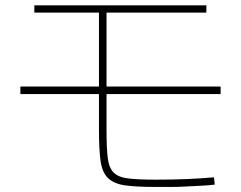

<svg xmlns="http://www.w3.org/2000/svg" viewBox="-20 -737 920 733"><path d="M357.8 -241.1V-688.9H111.1V-716.7H767.8V-688.9H386.7V-241.1Q386.7 -174.4 391.1 -135.6Q395.6 -96.7 413.9 -78.3Q432.2 -60 470.6 -55.6Q508.9 -51.1 574.4 -51.1Q636.7 -51.1 690.6 -53.3Q744.4 -55.6 796.7 -60L800 -32.2Q772.2 -28.9 745 -27.8Q717.8 -26.7 690 -25Q662.2 -23.3 632.8 -23.3Q603.3 -23.3 573.3 -23.3Q500 -23.3 457.2 -29.4Q414.4 -35.6 392.2 -57.2Q370 -78.9 363.9 -122.8Q357.8 -166.7 357.8 -241.1ZM57.8 -377.8V-406.7H822.2V-377.8Z"/></svg>

Font: Paperlogy 1 Thin
Style: Regular
Weight: 250
Designer: redesigned by Lee Juim, glyphs from Gmarket Sans & Montserrat
Foundry: PT&
Version: Version 1.001